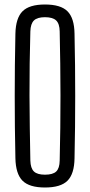

<svg xmlns="http://www.w3.org/2000/svg" viewBox="-20 -827 400 854"><path d="M180 7Q110.5 7 80.2 -23.2Q50 -53.5 48.5 -123Q47 -194.5 46.2 -263.2Q45.5 -332 45.5 -400Q45.5 -468 46.2 -536.5Q47 -605 48.5 -677Q50 -746.5 80.2 -776.8Q110.5 -807 180 -807Q250 -807 280.2 -776.8Q310.5 -746.5 311.5 -677Q313 -605 313.8 -536.2Q314.5 -467.5 314.5 -399.8Q314.5 -332 313.8 -263.2Q313 -194.5 311.5 -123Q310.5 -53.5 280.2 -23.2Q250 7 180 7ZM180 -50Q215 -50 230 -64.2Q245 -78.5 245.5 -113Q247.5 -186.5 248.2 -258.8Q249 -331 249 -402.2Q249 -473.5 248 -544.8Q247 -616 245.5 -687Q245 -721.5 229.8 -736Q214.5 -750.5 180 -750.5Q146 -750.5 131 -736Q116 -721.5 115 -687Q113 -616 112 -544.8Q111 -473.5 111.2 -402.2Q111.5 -331 112.5 -258.8Q113.5 -186.5 115 -113Q116 -78.5 131 -64.2Q146 -50 180 -50Z"/></svg>

Font: Big Shoulders Display Thin
Style: Regular
Weight: 400
Version: Version 2.002